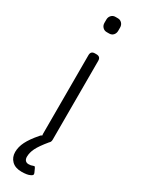

<svg xmlns="http://www.w3.org/2000/svg" viewBox="-228 -706 683 917"><g transform="rotate(30 113.0 -247.5)"><path d="M151 -647V-629Q151 -615 142.5 -605.5Q134 -596 120 -596H106Q93 -596 84 -605.5Q75 -615 75 -629V-647Q75 -661 84 -670.5Q93 -680 106 -680H120Q133 -680 142 -670.5Q151 -661 151 -647ZM144 160Q145 162 145 166Q145 172 134 177Q119 185 87 185Q52 185 33 166Q14 147 14 118Q14 90 28.5 61Q43 32 75 -5Q80 -12 87 -15Q86 -18 86 -23V-457Q86 -480 109 -480H117Q140 -480 140 -457V-23Q140 -10 133 -4Q133 -4 131 -2Q98 38 86 62.5Q74 87 74 110Q74 123 80.5 130Q87 137 98 137Q112 137 120 133Q126 131 127 131Q131 131 134 138Z"/></g></svg>

Font: Mitr ExtraLight
Style: Regular
Weight: 275
Designer: Thanarat Vachiruckul
Foundry: Cadson Demak Co.,Ltd.
Version: Version 1.001